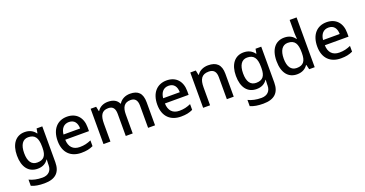

<svg xmlns="http://www.w3.org/2000/svg" viewBox="-41 -1637 5238 2754"><g transform="rotate(-20 2578.0 -260.0)"><path d="M269 -549C135 -549 53 -443 53 -269C53 -91 134 10 270 10C343 10 397 -18 432 -71H436C435 -56 433 -20 433 -4V15C433 101 380 153 291 153C212 153 145 138 91 111V206C145 230 209 240 289 240C459 240 538 161 538 8V-539H451L439 -469H434C396 -522 341 -549 269 -549ZM292 -462C393 -462 436 -404 436 -269V-248C436 -128 394 -76 294 -76C207 -76 162 -142 162 -267C162 -392 209 -462 292 -462Z M916 -549C770 -549 673 -446 673 -266C673 -83 781 10 937 10C1014 10 1064 -1 1118 -26V-114C1061 -89 1012 -76 944 -76C842 -76 785 -137 782 -246H1144V-305C1144 -455 1057 -549 916 -549ZM917 -467C999 -467 1037 -409 1038 -325H784C793 -415 840 -467 917 -467Z M1879 -549C1809 -549 1745 -520 1709 -461H1704C1677 -520 1622 -549 1540 -549C1473 -549 1413 -521 1380 -467H1375L1360 -539H1276V0H1382V-272C1382 -394 1414 -461 1515 -461C1584 -461 1616 -420 1616 -337V0H1722V-289C1722 -400 1759 -461 1856 -461C1924 -461 1957 -421 1957 -337V0H2063V-351C2063 -490 2001 -549 1879 -549Z M2437 -549C2291 -549 2194 -446 2194 -266C2194 -83 2302 10 2458 10C2535 10 2585 -1 2639 -26V-114C2582 -89 2533 -76 2465 -76C2363 -76 2306 -137 2303 -246H2665V-305C2665 -455 2578 -549 2437 -549ZM2438 -467C2520 -467 2558 -409 2559 -325H2305C2314 -415 2361 -467 2438 -467Z M3070 -549C3001 -549 2936 -521 2901 -466H2896L2881 -539H2797V0H2903V-272C2903 -394 2938 -461 3048 -461C3124 -461 3159 -419 3159 -336V0H3264V-351C3264 -490 3196 -549 3070 -549Z M3611 -549C3477 -549 3395 -443 3395 -269C3395 -91 3476 10 3612 10C3685 10 3739 -18 3774 -71H3778C3777 -56 3775 -20 3775 -4V15C3775 101 3722 153 3633 153C3554 153 3487 138 3433 111V206C3487 230 3551 240 3631 240C3801 240 3880 161 3880 8V-539H3793L3781 -469H3776C3738 -522 3683 -549 3611 -549ZM3634 -462C3735 -462 3778 -404 3778 -269V-248C3778 -128 3736 -76 3636 -76C3549 -76 3504 -142 3504 -267C3504 -392 3551 -462 3634 -462Z M4230 10C4313 10 4363 -26 4394 -72H4398L4416 0H4500V-760H4394V-558C4394 -533 4398 -489 4400 -470H4395C4362 -514 4314 -549 4232 -549C4102 -549 4015 -454 4015 -269C4015 -84 4101 10 4230 10ZM4256 -77C4169 -77 4124 -145 4124 -266C4124 -387 4169 -461 4255 -461C4364 -461 4397 -392 4397 -267V-252C4397 -135 4360 -77 4256 -77Z M4878 -549C4732 -549 4635 -446 4635 -266C4635 -83 4743 10 4899 10C4976 10 5026 -1 5080 -26V-114C5023 -89 4974 -76 4906 -76C4804 -76 4747 -137 4744 -246H5106V-305C5106 -455 5019 -549 4878 -549ZM4879 -467C4961 -467 4999 -409 5000 -325H4746C4755 -415 4802 -467 4879 -467Z"/></g></svg>

Font: Noto Sans Cherokee Medium
Style: Regular
Weight: 500
Designer: Monotype Design Team
Foundry: Monotype Imaging Inc.
Version: Version 2.001